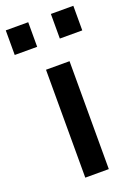

<svg xmlns="http://www.w3.org/2000/svg" viewBox="-179 -778 592 836"><g transform="rotate(-20 116.5 -360.5)"><path d="M66 -500H175V0H66ZM-40 -607V-721H64V-607ZM169 -607V-721H273V-607Z"/></g></svg>

Font: Titillium Web[RUS by Daymarius]
Style: Regular
Weight: 600
Designer: Cyrillization by Daymarius
Foundry: Cyrillization by Daymarius
Version: Version 1.002 September 11, 2018